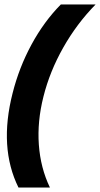

<svg xmlns="http://www.w3.org/2000/svg" viewBox="-20 -695 451 865"><path d="M63.3 150Q-25.8 -30 36.7 -275Q65.8 -390.8 122.1 -494.6Q178.3 -598.3 254.2 -675H410.8Q325.8 -588.3 265 -480.8Q204.2 -373.3 175.8 -260Q147.5 -148.3 155 -43.3Q162.5 61.7 205 150Z"/></svg>

Font: Funnel Sans ExtraBold
Style: Italic
Weight: 800
Italic angle: -14.036°
Version: Version 1.000; Beta; Release 5; Build 24; ttfautohint (v1.8.